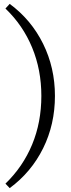

<svg xmlns="http://www.w3.org/2000/svg" viewBox="-20 -766 368 989"><path d="M30 -746Q141 -664 202 -540.5Q263 -417 263 -272Q263 -125 202 -2Q141 121 30 203L8 180Q98 93 145.5 -21.5Q193 -136 193 -272Q193 -406 145.5 -521Q98 -636 8 -722Z"/></svg>

Font: Piazzolla Thin
Style: Regular
Weight: 400
Version: Version 2.001